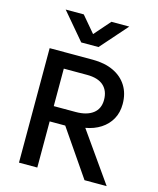

<svg xmlns="http://www.w3.org/2000/svg" viewBox="-135 -1039 935 1134"><g transform="rotate(15 332.0 -472.5)"><path d="M91.2 0V-700H355.7Q428.3 -700 481.8 -674.8Q535.2 -649.6 564.2 -603.1Q593.3 -556.5 593.3 -492.6Q593.3 -440.4 571.1 -400.5Q548.9 -360.6 509 -334.8Q469.2 -309.1 416.3 -299.8L627.4 0H491.9L298.4 -282.2H203.2V0ZM203.2 -375.6H337.2Q404.9 -375.6 442.8 -404.5Q480.6 -433.4 480.6 -487.4Q480.6 -543.1 446.7 -573.9Q412.8 -604.8 345.1 -604.8H203.2ZM262.6 -780.9 123.6 -944.8H234.2L317.4 -846.6L403.2 -944.8H512.4L368.1 -780.9Z"/></g></svg>

Font: Geologica Thin
Style: Regular
Weight: 100
Version: Version 1.010;gftools[0.9.28]